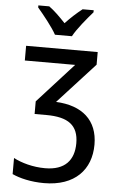

<svg xmlns="http://www.w3.org/2000/svg" viewBox="-65 -821 693 1106"><g transform="rotate(5 281.5 -268.5)"><path d="M221 -617H319C343 -662 397 -726 431 -765V-777H367C334 -751 304 -724 270 -688C238 -722 205 -755 174 -777H111V-765C145 -725 197 -661 221 -617ZM232 240C411 240 503 138 503 -6C503 -147 413 -225 261 -232L475 -466V-539H61V-454H352L144 -225V-152H212C339 -152 398 -108 398 -5C398 93 346 154 231 154C160 154 94 135 48 111V204C91 224 157 240 232 240Z"/></g></svg>

Font: Noto Sans Mono SemiCondensed Medium
Style: Regular
Weight: 500
Width: 4
Designer: Monotype Design Team
Foundry: Monotype Imaging Inc.
Version: Version 2.014